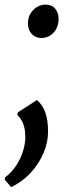

<svg xmlns="http://www.w3.org/2000/svg" viewBox="-46 -540 293 811"><path d="M1 250.5 -26 218.5 -24.5 209Q5 187 23.8 157.2Q42.5 127.5 51.8 96.5Q61 65.5 61 39.5Q61 15.5 56.5 -2.5Q52 -20.5 44.2 -33.2Q36.5 -46 27 -54.5L29.5 -65.5L110 -117.5Q133 -98.5 145 -65.8Q157 -33 157 16.5Q157 62 137.2 107.8Q117.5 153.5 82.5 191Q47.5 228.5 1 250.5ZM72 -442Q72.5 -476.5 95.2 -498.5Q118 -520.5 146 -520.5Q173 -520.5 187.2 -503.2Q201.5 -486 201.5 -461.5Q201.5 -425.5 180.8 -402.5Q160 -379.5 127.5 -379.5Q103.5 -379.5 87.8 -396.8Q72 -414 72 -442Z"/></svg>

Font: Merriweather Medium
Style: Italic
Weight: 500
Italic angle: -7.8°
Version: Version 2.101